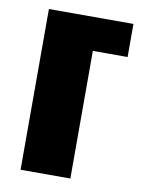

<svg xmlns="http://www.w3.org/2000/svg" viewBox="-71 -629 511 680"><g transform="rotate(10 185.0 -289.0)"><path d="M50 0V-578H354V-459H229V0Z"/></g></svg>

Font: Oswald Heavy
Style: Regular
Weight: 400
Designer: Vernon Adams
Foundry: Vernon Adams
Version: Version 4.101